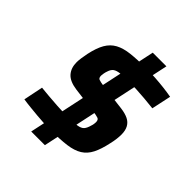

<svg xmlns="http://www.w3.org/2000/svg" viewBox="-194 -821 954 954"><g transform="rotate(45 282.5 -344.0)"><path d="M240 -65Q219 -65 195 -66Q171 -67 146 -69.5Q121 -72 95 -74.5Q69 -77 43 -81L64 -184Q85 -182 116 -179Q147 -176 182.5 -174Q218 -172 250 -172Q298 -172 321 -175.5Q344 -179 354 -190Q364 -201 370 -224Q373 -232 374 -240Q375 -248 375 -252Q375 -269 364 -273Q353 -277 324 -281L191 -298Q140 -305 118 -330Q96 -355 96 -395Q96 -407 98.5 -425Q101 -443 105 -462Q116 -514 134 -545Q152 -576 181.5 -592Q211 -608 255.5 -613Q300 -618 364 -618Q396 -618 427 -616Q458 -614 488 -610.5Q518 -607 546 -602L524 -499Q491 -503 459.5 -505.5Q428 -508 400 -509.5Q372 -511 349 -511Q312 -511 289 -508.5Q266 -506 254 -497.5Q242 -489 236 -469Q233 -461 231 -450.5Q229 -440 229 -434Q229 -418 238.5 -414Q248 -410 276 -406L415 -389Q446 -385 466.5 -375Q487 -365 497.5 -346Q508 -327 508 -298Q508 -285 506 -267.5Q504 -250 499 -229Q488 -177 471.5 -144.5Q455 -112 427 -94.5Q399 -77 354 -71Q309 -65 240 -65ZM180 8 330 -696H426L276 8Z"/></g></svg>

Font: Saira SemiExpanded SemiBold
Style: Italic
Weight: 600
Width: 6
Italic angle: -12°
Designer: Hector Gatti with collaboration of the Omnibus-Type team
Foundry: Omnibus-Type
Version: Version 1.101